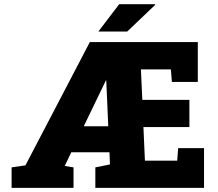

<svg xmlns="http://www.w3.org/2000/svg" viewBox="-20 -916 1061 936"><path d="M36.6 0V-100.1L104 -109.9L418 -710.9H944.3V-516.6H817.9L813 -577.6H667L673.8 -429.2H903.3V-296.4H679.2L686.5 -132.8H843.8L848.6 -193.8H974.6V0H444.8V-100.1L516.1 -114.3L513.7 -173.8H327.6L295.4 -106.9L338.4 -100.1V0ZM388.2 -300.3H507.8L498 -523.4H495.6L490.2 -511.2ZM459.5 -762.2 561 -895.5H735.8L736.8 -892.6L600.1 -762.2Z"/></svg>

Font: Roboto Slab Black
Style: Regular
Weight: 900
Designer: Google
Version: Version 2.000; ttfautohint (v1.8.1.43-b0c9)